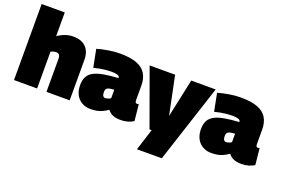

<svg xmlns="http://www.w3.org/2000/svg" viewBox="-116 -1143 2608 1756"><g transform="rotate(20 1187.5 -265.0)"><path d="M33 0V-740H258V-509Q284 -527 308.5 -538Q333 -549 358 -554.5Q383 -560 408 -560Q463 -560 500 -540Q537 -520 556 -483Q575 -446 575 -393V0H349V-320Q349 -350 338 -361Q327 -372 310 -372Q302 -372 294 -370.5Q286 -369 277 -366Q268 -363 258 -359V0Z M617 -164Q617 -214 634.5 -246.5Q652 -279 689 -298.5Q726 -318 784.5 -328.5Q843 -339 925 -344V-346Q925 -363 903.5 -370Q882 -377 844 -377Q822 -377 794 -374.5Q766 -372 736 -366.5Q706 -361 676 -353L642 -526Q689 -540 749 -550Q809 -560 861 -560Q965 -560 1027 -536Q1089 -512 1117 -465Q1145 -418 1145 -349V-212Q1145 -193 1150 -187Q1155 -181 1161 -181Q1166 -181 1171.5 -181.5Q1177 -182 1181 -183L1197 -24Q1174 -9 1142.5 0.5Q1111 10 1072 10Q1026 10 995 -3.5Q964 -17 946 -43Q920 -25 895 -13Q870 -1 842.5 4.5Q815 10 780 10Q744 10 714 -2Q684 -14 662 -37Q640 -60 628.5 -92Q617 -124 617 -164ZM843 -177Q843 -152 851.5 -141Q860 -130 873 -130Q879 -130 889 -132.5Q899 -135 909.5 -139Q920 -143 925 -149V-230Q900 -229 884 -226Q868 -223 859 -217Q850 -211 846.5 -201.5Q843 -192 843 -177Z M1306 210 1373 0H1352L1153 -550H1401L1478 -177L1558 -550H1796L1548 210Z M1793 -164Q1793 -214 1810.5 -246.5Q1828 -279 1865 -298.5Q1902 -318 1960.5 -328.5Q2019 -339 2101 -344V-346Q2101 -363 2079.5 -370Q2058 -377 2020 -377Q1998 -377 1970 -374.5Q1942 -372 1912 -366.5Q1882 -361 1852 -353L1818 -526Q1865 -540 1925 -550Q1985 -560 2037 -560Q2141 -560 2203 -536Q2265 -512 2293 -465Q2321 -418 2321 -349V-212Q2321 -193 2326 -187Q2331 -181 2337 -181Q2342 -181 2347.5 -181.5Q2353 -182 2357 -183L2373 -24Q2350 -9 2318.5 0.5Q2287 10 2248 10Q2202 10 2171 -3.5Q2140 -17 2122 -43Q2096 -25 2071 -13Q2046 -1 2018.5 4.5Q1991 10 1956 10Q1920 10 1890 -2Q1860 -14 1838 -37Q1816 -60 1804.5 -92Q1793 -124 1793 -164ZM2019 -177Q2019 -152 2027.5 -141Q2036 -130 2049 -130Q2055 -130 2065 -132.5Q2075 -135 2085.5 -139Q2096 -143 2101 -149V-230Q2076 -229 2060 -226Q2044 -223 2035 -217Q2026 -211 2022.5 -201.5Q2019 -192 2019 -177Z"/></g></svg>

Font: Georama ExtraCondensed Thin Black
Style: Regular
Weight: 900
Version: Version 1.001